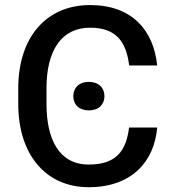

<svg xmlns="http://www.w3.org/2000/svg" viewBox="-20 -741 692 770"><path d="M497.6 -229.5C485.8 -134.3 444.8 -81.1 335.9 -81.1C217.3 -81.1 166.5 -181.6 166.5 -323.7V-387.7C166.5 -538.1 226.1 -629.9 341.3 -629.9C446.3 -629.9 486.3 -573.2 498 -478.5H610.4C595.7 -621.1 508.3 -720.7 341.3 -720.7C164.1 -720.7 53.2 -589.8 53.2 -386.7V-323.7C53.2 -121.1 163.6 9.8 335.9 9.8C505.9 9.8 598.6 -90.8 610.4 -229.5ZM273.9 -355C273.9 -322.8 296.4 -298.3 336.4 -298.3C376.5 -298.3 398.9 -322.8 398.9 -355C398.9 -388.2 376.5 -412.6 336.4 -412.6C296.4 -412.6 273.9 -388.2 273.9 -355Z"/></svg>

Font: Bert Sans Medium
Style: Regular
Weight: 500
Designer: Christian Robertson (Google), Cristiano Sobral
Foundry: Google, Cristiano Sobral
Version: Version 3.101